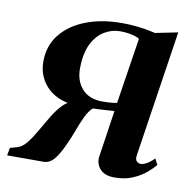

<svg xmlns="http://www.w3.org/2000/svg" viewBox="-79 -588 671 664"><g transform="rotate(10 256.0 -256.0)"><path d="M492.5 -78.5 503.5 -57.5Q493.5 -45 474.8 -29Q456 -13 428.5 -1Q401 11 364.5 11Q331.5 11 315 -6Q298.5 -23 300 -48L325 -215.5Q316 -214.5 302.2 -213.8Q288.5 -213 274.2 -212.2Q260 -211.5 249.5 -211Q235 -197.5 224.5 -175Q214 -152.5 204.5 -126.5Q195 -100.5 183.5 -75.5Q167.5 -39.5 151.5 -19.8Q135.5 0 113.5 0H-14L-9 -27L17 -34.5Q34 -39.5 49.2 -59Q64.5 -78.5 79.2 -104.8Q94 -131 109.8 -157Q125.5 -183 143.5 -201.5Q161.5 -220 183.5 -223L203 -212Q168.5 -211 141 -220.2Q113.5 -229.5 94 -247Q74.5 -264.5 63.8 -288.2Q53 -312 53 -340Q52.5 -396 84.2 -436.2Q116 -476.5 171.5 -498Q227 -519.5 298 -519.5Q319.5 -519.5 339.8 -517.8Q360 -516 379 -513Q398 -510 415.5 -505.5L495 -521.5L428 -80.5Q425 -63.5 431.5 -57.2Q438 -51 445 -51Q455 -51 467.2 -58Q479.5 -65 492.5 -78.5ZM329 -244.5 365 -476Q359.5 -480 349 -483.2Q338.5 -486.5 325 -488.5Q311.5 -490.5 296 -490.5Q268 -490.5 241.8 -475Q215.5 -459.5 198.8 -426Q182 -392.5 182 -338.5Q182 -295.5 206.8 -268Q231.5 -240.5 278.5 -240.5Q288.5 -240.5 298 -241Q307.5 -241.5 315.5 -242.5Q323.5 -243.5 329 -244.5Z"/></g></svg>

Font: Merriweather 120pt SemiBold
Style: Italic
Weight: 600
Italic angle: -7.8°
Version: Version 2.101